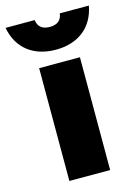

<svg xmlns="http://www.w3.org/2000/svg" viewBox="-169 -794 609 855"><g transform="rotate(-15 136.0 -366.0)"><path d="M42 0H230V-520H42ZM-56 -732C-38 -634 34 -580 136 -580C238 -580 310 -634 328 -732H194C190 -702 172 -685 136 -685C100 -685 82 -702 78 -732Z"/></g></svg>

Font: Aspekta 900
Style: Regular
Weight: 900
Designer: Ivo Dolenc
Version: Version 2.000